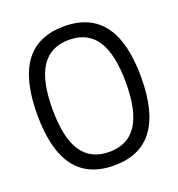

<svg xmlns="http://www.w3.org/2000/svg" viewBox="-135 -851 903 973"><g transform="rotate(-20 316.5 -365.0)"><path d="M317 10Q176 10 106.5 -83.5Q37 -177 37 -365Q37 -553 106.5 -646.5Q176 -740 317 -740Q457 -740 527 -646.5Q597 -553 597 -365Q597 -177 527 -83.5Q457 10 317 10ZM317 -63Q417 -63 466 -137.5Q515 -212 515 -365Q515 -518 466 -592.5Q417 -667 317 -667Q217 -667 168 -592.5Q119 -518 119 -365Q119 -212 168 -137.5Q217 -63 317 -63Z"/></g></svg>

Font: M PLUS 1 Thin
Style: Regular
Weight: 400
Version: Version 1.001